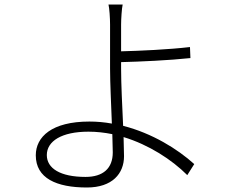

<svg xmlns="http://www.w3.org/2000/svg" viewBox="-20 -796 1040 853"><path d="M479 -200 481 -119C481 -48 438 -10 360 -10C248 -10 188 -48 188 -107C188 -169 254 -211 373 -211C409 -211 444 -207 479 -200ZM525 -776H462C466 -760 469 -715 469 -687C469 -644 469 -548 469 -491C469 -426 474 -330 477 -247C444 -253 411 -256 377 -256C210 -256 139 -188 139 -106C139 -4 231 37 366 37C479 37 531 -25 531 -102L529 -187C641 -153 743 -87 812 -18L843 -67C769 -134 656 -204 527 -237C523 -324 518 -424 518 -491V-520C601 -522 733 -528 826 -538L824 -587C731 -576 599 -570 518 -568V-687C518 -711 521 -759 525 -776Z"/></svg>

Font: Noto Sans CJK SC Light
Style: Regular
Weight: 300
Designer: Ryoko NISHIZUKA 西塚涼子 (kana, bopomofo & ideographs); Paul D. Hunt (Latin, Greek & Cyrillic); Sandoll Communications 산돌커뮤니
Foundry: Adobe
Version: Version 2.004;hotconv 1.0.118;makeotfexe 2.5.65603